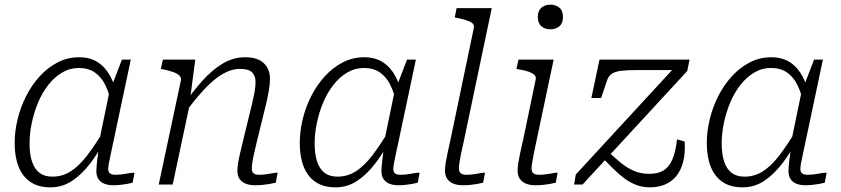

<svg xmlns="http://www.w3.org/2000/svg" viewBox="-20 -793 3613 825"><path d="M484 -376 460 -342Q450 -392 432.5 -427.5Q415 -463 387 -482Q359 -501 319 -501Q280 -501 246.5 -481Q213 -461 187 -427.5Q161 -394 143.5 -352Q126 -310 116.5 -264.5Q107 -219 107 -177Q107 -131 117.5 -99Q128 -67 149.5 -50.5Q171 -34 205 -34Q249 -34 285 -57.5Q321 -81 355 -125.5Q389 -170 426 -232L436 -201Q404 -138 367 -90Q330 -42 288.5 -15Q247 12 197 12Q145 12 111 -11Q77 -34 60 -76.5Q43 -119 43 -178Q43 -228 55.5 -280Q68 -332 92 -379.5Q116 -427 150 -464.5Q184 -502 227 -524.5Q270 -547 320 -547Q368 -547 401 -525Q434 -503 454.5 -464.5Q475 -426 484 -376ZM542 -537 470 -197Q462 -160 456.5 -134Q451 -108 448 -92Q445 -76 445 -68Q445 -54 452.5 -48Q460 -42 475 -42Q499 -42 521 -46.5Q543 -51 558 -51L550 -8Q539 -5 525 -2.5Q511 0 496 1.5Q481 3 466 3Q445 3 428.5 -3.5Q412 -10 403 -23.5Q394 -37 394 -58Q394 -72 397.5 -103Q401 -134 406 -169L403 -171L451 -403L456 -412L504 -537Z M662 0H722L800 -367L798 -376L819 -537H680L671 -497L681 -495Q706 -490 724 -483.5Q742 -477 751 -468Q760 -459 757 -446ZM1083 -182 1124 -349Q1131 -380 1135.5 -406Q1140 -432 1140 -454Q1140 -496 1113.5 -521.5Q1087 -547 1033 -547Q983 -547 938 -520.5Q893 -494 851 -447.5Q809 -401 767 -340L778 -312Q821 -370 860 -411.5Q899 -453 936.5 -475Q974 -497 1012 -497Q1048 -497 1063 -482Q1078 -467 1078 -442Q1078 -422 1074.5 -401.5Q1071 -381 1064 -351L1027 -199Q1018 -162 1012 -136.5Q1006 -111 1003 -92.5Q1000 -74 1000 -59Q1000 -38 1009.5 -24Q1019 -10 1036.5 -3.5Q1054 3 1076 3Q1093 3 1108.5 1.5Q1124 0 1138.5 -2.5Q1153 -5 1165 -8L1173 -51Q1163 -51 1150 -48.5Q1137 -46 1122.5 -44Q1108 -42 1092 -42Q1077 -42 1069.5 -48.5Q1062 -55 1062 -69Q1062 -78 1064 -93Q1066 -108 1071 -130Q1076 -152 1083 -182Z M1709 -376 1685 -342Q1675 -392 1657.5 -427.5Q1640 -463 1612 -482Q1584 -501 1544 -501Q1505 -501 1471.5 -481Q1438 -461 1412 -427.5Q1386 -394 1368.5 -352Q1351 -310 1341.5 -264.5Q1332 -219 1332 -177Q1332 -131 1342.5 -99Q1353 -67 1374.5 -50.5Q1396 -34 1430 -34Q1474 -34 1510 -57.5Q1546 -81 1580 -125.5Q1614 -170 1651 -232L1661 -201Q1629 -138 1592 -90Q1555 -42 1513.5 -15Q1472 12 1422 12Q1370 12 1336 -11Q1302 -34 1285 -76.5Q1268 -119 1268 -178Q1268 -228 1280.5 -280Q1293 -332 1317 -379.5Q1341 -427 1375 -464.5Q1409 -502 1452 -524.5Q1495 -547 1545 -547Q1593 -547 1626 -525Q1659 -503 1679.5 -464.5Q1700 -426 1709 -376ZM1767 -537 1695 -197Q1687 -160 1681.5 -134Q1676 -108 1673 -92Q1670 -76 1670 -68Q1670 -54 1677.5 -48Q1685 -42 1700 -42Q1724 -42 1746 -46.5Q1768 -51 1783 -51L1775 -8Q1764 -5 1750 -2.5Q1736 0 1721 1.5Q1706 3 1691 3Q1670 3 1653.5 -3.5Q1637 -10 1628 -23.5Q1619 -37 1619 -58Q1619 -72 1622.5 -103Q1626 -134 1631 -169L1628 -171L1676 -403L1681 -412L1729 -537Z M2016 -673Q2018 -686 2010 -693Q2002 -700 1985.5 -705.5Q1969 -711 1944 -716L1934 -718L1942 -758H2093L1972 -182Q1965 -152 1960.5 -130Q1956 -108 1954 -93Q1952 -78 1952 -69Q1952 -55 1960 -48.5Q1968 -42 1983 -42Q1999 -42 2013.5 -44Q2028 -46 2041 -48.5Q2054 -51 2064 -51L2056 -8Q2044 -5 2030 -2.5Q2016 0 2000.5 1.5Q1985 3 1968 3Q1946 3 1929 -3.5Q1912 -10 1902 -24Q1892 -38 1892 -60Q1892 -74 1895 -93Q1898 -112 1903.5 -137.5Q1909 -163 1917 -199Z M2204 -60Q2204 -74 2207 -93Q2210 -112 2215.5 -137.5Q2221 -163 2229 -198L2282 -452Q2284 -464 2276 -471.5Q2268 -479 2251.5 -485Q2235 -491 2209 -495L2199 -497L2208 -537H2359L2284 -182Q2277 -152 2273 -130Q2269 -108 2266.5 -93Q2264 -78 2264 -69Q2264 -55 2272 -48.5Q2280 -42 2295 -42Q2311 -42 2325.5 -44Q2340 -46 2353.5 -48.5Q2367 -51 2376 -51L2368 -8Q2357 -5 2342.5 -2.5Q2328 0 2312.5 1.5Q2297 3 2281 3Q2258 3 2241 -3.5Q2224 -10 2214 -24Q2204 -38 2204 -60ZM2291 -720Q2291 -747 2306.5 -760Q2322 -773 2345 -773Q2368 -773 2383.5 -760Q2399 -747 2399 -720Q2399 -693 2383.5 -680Q2368 -667 2345 -667Q2322 -667 2306.5 -680Q2291 -693 2291 -720Z M2772 12Q2742 12 2715 2Q2688 -8 2663 -26.5Q2638 -45 2613 -70Q2588 -95 2560 -124L2587 -147Q2619 -117 2647 -94Q2675 -71 2704.5 -58.5Q2734 -46 2770 -46Q2806 -46 2830 -60Q2854 -74 2868.5 -106.5Q2883 -139 2889 -194L2922 -185Q2925 -135 2915.5 -98Q2906 -61 2886 -36.5Q2866 -12 2837 0Q2808 12 2772 12ZM2483 0H2447L2454 -43L2878 -503L2892 -492H2720Q2678 -492 2651 -489Q2624 -486 2609.5 -476.5Q2595 -467 2589 -449L2563 -372H2521L2556 -537H2943L2933 -488Z M3458 -376 3434 -342Q3424 -392 3406.5 -427.5Q3389 -463 3361 -482Q3333 -501 3293 -501Q3254 -501 3220.5 -481Q3187 -461 3161 -427.5Q3135 -394 3117.5 -352Q3100 -310 3090.5 -264.5Q3081 -219 3081 -177Q3081 -131 3091.5 -99Q3102 -67 3123.5 -50.5Q3145 -34 3179 -34Q3223 -34 3259 -57.5Q3295 -81 3329 -125.5Q3363 -170 3400 -232L3410 -201Q3378 -138 3341 -90Q3304 -42 3262.5 -15Q3221 12 3171 12Q3119 12 3085 -11Q3051 -34 3034 -76.5Q3017 -119 3017 -178Q3017 -228 3029.5 -280Q3042 -332 3066 -379.5Q3090 -427 3124 -464.5Q3158 -502 3201 -524.5Q3244 -547 3294 -547Q3342 -547 3375 -525Q3408 -503 3428.5 -464.5Q3449 -426 3458 -376ZM3516 -537 3444 -197Q3436 -160 3430.5 -134Q3425 -108 3422 -92Q3419 -76 3419 -68Q3419 -54 3426.5 -48Q3434 -42 3449 -42Q3473 -42 3495 -46.5Q3517 -51 3532 -51L3524 -8Q3513 -5 3499 -2.5Q3485 0 3470 1.5Q3455 3 3440 3Q3419 3 3402.5 -3.5Q3386 -10 3377 -23.5Q3368 -37 3368 -58Q3368 -72 3371.5 -103Q3375 -134 3380 -169L3377 -171L3425 -403L3430 -412L3478 -537Z"/></svg>

Font: Roboto Serif ExtraLight
Style: Italic
Weight: 250
Italic angle: -10°
Designer: Greg Gazdowicz
Foundry: Commercial Type
Version: Version 1.008